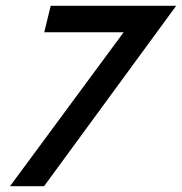

<svg xmlns="http://www.w3.org/2000/svg" viewBox="-20 -645 630 665"><path d="M14.6 0 408.3 -533.3H133.3L155.6 -625H590.3L132.6 0Z"/></svg>

Font: Afacad Medium
Style: Italic
Weight: 500
Italic angle: -14°
Designer: Kristian Moeller
Foundry: Dicotype
Version: Version 1.000; ttfautohint (v1.8.4.7-5d5b)